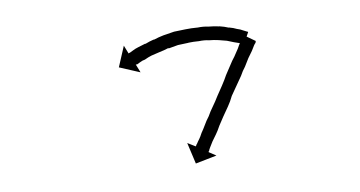

<svg xmlns="http://www.w3.org/2000/svg" viewBox="-29 -304 527 281"><g transform="rotate(-5 234.0 -163.0)"><path d="M332 -231Q332 -231 332 -231Q332 -231 332 -231Q332 -231 332.5 -231Q333 -231 333 -231Q331 -232 328 -233Q328 -233 328 -233Q328 -233 328 -233Q328 -233 328 -233Q328 -233 328 -233Q324 -234 320 -235Q320 -235 320 -235Q320 -235 320 -235Q320 -235 320 -235Q320 -235 320 -235Q316 -236 310 -238Q310 -238 310 -238Q310 -238 310 -238Q310 -238 310 -238Q310 -238 310 -238Q304 -239 298 -240Q298 -240 298 -240Q298 -240 298 -240Q298 -240 298 -240Q298 -240 298 -240Q291 -241 284 -241Q284 -241 284 -241Q284 -241 284 -241Q284 -241 284 -241Q284 -241 284 -241Q277 -242 269 -241Q269 -241 269 -241Q269 -241 269 -241Q269 -241 269 -241Q269 -241 269 -241Q261 -241 253 -240Q253 -240 253.5 -240Q254 -240 254 -240Q254 -240 254 -240Q254 -240 254 -240Q246 -239 238 -238Q238 -238 238 -238Q238 -238 238 -238Q238 -238 238 -238Q238 -238 238 -238Q231 -236 223 -234Q223 -234 223 -234Q223 -234 224 -234Q224 -234 224 -234.5Q224 -235 224 -235Q217 -232 210 -230Q210 -230 210 -230Q210 -230 210 -230Q210 -230 210 -230Q210 -230 210 -230Q204 -228 198 -226Q198 -226 198 -226Q198 -226 198 -226Q198 -226 198 -226Q198 -226 198 -226Q193 -224 188 -221Q188 -221 188 -221Q188 -221 188 -221Q188 -221 188 -221Q188 -221 188 -221Q184 -220 181 -218Q181 -218 181 -218Q181 -218 181 -218Q181 -218 181 -218Q181 -218 181 -218Q178 -216 176 -215Q175 -215 174 -215L180 -203L149 -213L159 -244L165 -232Q166 -233 167 -233Q169 -234 172 -236Q172 -236 172 -236Q172 -236 172 -236Q172 -236 172 -236Q172 -236 172 -236Q175 -238 180 -240Q180 -240 180 -240Q180 -240 180 -240Q180 -240 180 -240Q180 -240 180 -240Q185 -242 190 -244Q190 -244 190 -244Q190 -244 191 -244Q191 -244 191 -244Q191 -244 191 -244Q197 -247 203 -249Q203 -249 203 -249Q203 -249 203 -249Q203 -249 203.5 -249Q204 -249 204 -249Q211 -252 218 -254Q218 -254 218 -254Q218 -254 218 -254Q218 -254 218 -254Q218 -254 218 -254Q226 -256 234 -258Q234 -258 234 -258Q234 -258 234 -258Q234 -258 234 -258Q234 -258 234 -258Q243 -259 251 -260Q251 -260 251 -260Q251 -260 251 -260Q251 -260 251 -260Q251 -260 251 -260Q260 -261 268 -261Q268 -261 268 -261Q268 -261 268 -261Q269 -261 269 -261Q269 -261 269 -261Q277 -262 285 -261Q285 -261 285 -261Q285 -261 285 -261Q285 -261 285 -261Q285 -261 285 -261Q293 -261 300 -260Q300 -260 300.5 -260Q301 -260 301 -260Q301 -260 301 -260Q301 -260 301 -260Q308 -259 314 -257Q314 -257 314 -257Q314 -257 314 -257Q314 -257 314.5 -257Q315 -257 315 -257Q321 -256 326 -254Q326 -254 326 -254Q326 -254 326 -254Q326 -254 326 -254Q326 -254 326 -254Q331 -253 335 -251Q335 -251 335 -251Q335 -251 335 -251Q335 -251 335 -251Q335 -251 335 -251Q338 -250 340 -249Q340 -249 340 -249Q340 -249 340 -249Q340 -249 340 -249Q340 -249 340 -249Q341 -249 342 -248L334 -230Q333 -230 332 -231ZM351 -232H352Q350 -230 349 -228Q347 -224 345 -220Q342 -215 339 -210Q336 -204 333 -198Q329 -192 326 -185Q322 -178 318 -171Q314 -164 310 -157Q307 -149 303 -142Q299 -135 295 -128Q291 -121 288 -115Q285 -108 282 -103Q279 -98 276 -93Q274 -89 272 -85Q270 -81 270 -80Q269 -79 269 -78L280 -72L249 -63L239 -94L251 -88Q252 -89 252 -90Q253 -91 255 -95Q257 -98 259 -102Q261 -107 264 -112Q267 -118 270 -124Q274 -130 277 -137Q281 -144 285 -151Q289 -159 293 -166Q297 -173 301 -181Q304 -188 308 -195Q312 -202 315 -208Q319 -214 322 -220Q325 -225 327 -230Q329 -234 331 -237Q333 -240 334 -242Q335 -243 335 -244L352 -234Q352 -233 351 -232Z"/></g></svg>

Font: FRB American Cursive Just Arrows Light
Style: Italic
Weight: 300
Italic angle: -25°
Version: Version 2.0;Modular Font Editor K font №1